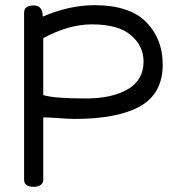

<svg xmlns="http://www.w3.org/2000/svg" viewBox="-20 -721 673 741"><path d="M73 -27V-672Q73 -700 110 -700Q145 -700 145 -657Q248 -701 344 -701Q480 -701 544 -636Q608 -571 608 -472Q608 -360 521 -311Q434 -262 268 -262Q248 -262 207.5 -265Q167 -268 147 -268V-27Q147 -14 136.5 -7Q126 0 111 0Q73 0 73 -27ZM147 -354Q188 -341 312 -341Q412 -341 473 -376.5Q534 -412 534 -483Q534 -544 485 -585.5Q436 -627 334 -627Q246 -627 147 -574Z"/></svg>

Font: Happy Monkey
Style: Regular
Weight: 400
Version: Version 1.001